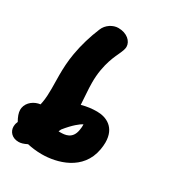

<svg xmlns="http://www.w3.org/2000/svg" viewBox="-183 -774 799 876"><g transform="rotate(30 216.0 -336.0)"><path d="M49.8 -196C19.4 -192.6 -11.8 -171.2 -17.7 -138.3C-18.2 -135.1 -18.5 -131.9 -18.5 -128.6C-18.5 -112.2 -11.7 -94.5 -0.3 -74.4C-0.7 -73.3 -2.4 -69.2 -4.4 -63L-4.8 -61.6L-5.8 -56.1C-6.3 -53 -6.6 -49.9 -6.6 -46.9C-6.6 -21 12.9 2.7 47.9 2.7C59.9 2.7 72.9 -0.8 91.5 -10.1C112.6 -5.4 138.5 -1.5 168.2 -1.5C246 -1.5 368 -32.1 389.7 -155.2C392.1 -168.9 393.3 -181.4 393.3 -192.8C393.3 -272.6 338 -296.6 290.1 -296.6C263.3 -296.6 238.3 -293.6 209.7 -285.7C208.1 -325.1 203.6 -361.5 203.6 -400C203.6 -422 205 -444.6 209.3 -469C223.4 -548.8 252.3 -580.9 257.6 -611.4C258.1 -613.9 258.3 -616.4 258.3 -618.9C258.3 -647.9 229.4 -675.5 183.9 -675.5H183C156.3 -675.5 123.7 -656.7 111.5 -625C91.4 -576.7 75.5 -524.2 66.1 -470.7C58.6 -427.9 57 -389.3 57 -353.8C57 -328.7 57.8 -305 57.8 -282.5C57.8 -257.5 56.8 -233.8 52.8 -210.8C52.1 -206.8 51.5 -203.8 49.8 -196ZM191.6 -130.4C190.9 -130.4 190.4 -130.3 189.8 -130.3C188.5 -130.3 187 -130.4 182.4 -130.7C184 -133.8 184.9 -135.3 188.4 -143.6C222.3 -186.2 251.8 -208.8 264.7 -215.1C264.9 -213.5 265.2 -211 265.2 -207.3C265.2 -201.9 264.6 -193.9 262.6 -182.6C253.9 -132.9 215.7 -130.4 191.6 -130.4Z"/></g></svg>

Font: TudorRose
Style: BoldOblique
Weight: 500
Version: Version 001.000